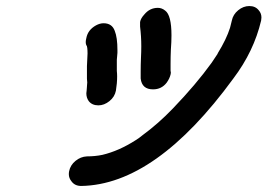

<svg xmlns="http://www.w3.org/2000/svg" viewBox="-20 -545 920 636"><path d="M487 -249Q450 -249 446 -285V-308Q446 -331 447 -354Q448 -373 448 -392Q448 -425 444 -457V-472Q446 -484 458 -497Q476 -519 503 -519Q516 -519 527 -510Q548 -495 548 -428Q548 -407 546 -380Q545 -357 545 -334V-311L546 -304L545 -298Q542 -285 532 -271Q515 -249 487 -249ZM306 -196Q285 -196 274 -210Q266 -221 266 -236Q266 -240 267 -245Q268 -252 268 -258V-259L269 -272L268 -284V-326L269 -347Q270 -358 270 -368Q270 -378 269 -387Q268 -389 268 -392Q264 -397 264 -406Q264 -411 266 -419Q271 -446 298 -461Q311 -468 323 -468Q351 -468 360 -443Q369 -421 369 -379V-370L367 -347V-310Q368 -301 368 -292Q368 -269 364 -245Q360 -224 342.5 -210Q325 -196 306 -196ZM249 71Q228 71 217 56Q208 45 208 32Q208 27 209 22Q213 2 230 -12Q247 -26 268 -27Q295 -27 319 -32Q374 -45 430 -81Q440 -87 452 -97Q504 -135 553 -186Q629 -265 681 -337L701 -367V-368Q730 -415 742 -453L748 -477Q752 -497 769 -511Q786 -525 806 -525Q826 -525 837 -511Q846 -501 846 -487Q846 -482 845 -477Q821 -375 753 -285Q496 67 249 71Z"/></svg>

Font: Bad Comic
Style: Italic
Weight: 400
Italic angle: -11°
Designer: GGBotNet
Foundry: GGBotNet
Version: 0.95